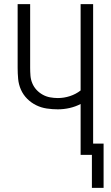

<svg xmlns="http://www.w3.org/2000/svg" viewBox="-20 -755 540 936"><path d="M485 161H428V0H373V-248Q348 -235 319.5 -228.5Q291 -222 262 -222Q235 -222 208 -226Q181 -230 156.5 -242Q132 -254 112.5 -273.5Q93 -293 82 -318Q71 -343 68.5 -370Q66 -397 66 -425V-735H127V-425Q127 -405 128.5 -386Q130 -367 137.5 -349Q145 -331 158 -317Q171 -303 188 -293.5Q205 -284 224 -280.5Q243 -277 262 -277Q292 -277 321 -286.5Q350 -296 373 -314V-735H434V-55H485Z"/></svg>

Font: Iosevka Term Curly Light
Style: Regular
Weight: 300
Designer: Belleve Invis
Foundry: Belleve Invis
Version: Version 32.3.0